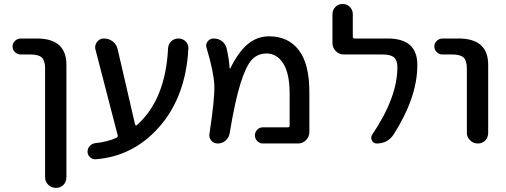

<svg xmlns="http://www.w3.org/2000/svg" viewBox="-20 -710 2503 950"><path d="M82 -440.4Q66.4 -440.4 54.2 -452.1Q42 -463.9 42 -480Q42 -496.1 54.2 -507.8Q66.4 -519.5 82 -519.5H162.1Q309.6 -519.5 308.6 -387.7V167Q308.6 189.5 293.9 204.6Q279.3 219.7 257.3 219.7Q235.4 219.7 219.2 204.6Q203.1 189.5 203.1 167V-372.1Q203.1 -410.2 187 -425.3Q170.9 -440.4 130.9 -440.4Z M453.1 78.1Q437.5 79.1 425.3 67.9Q413.1 56.6 413.1 40Q413.1 24.4 424.3 12.2Q435.5 0 453.1 -2Q510.7 -7.8 556.6 -28.3Q564.5 -32.2 562.5 -40L452.1 -465.8Q447.3 -485.4 460 -502.4Q472.7 -519.5 494.1 -519.5Q519.5 -519.5 538.6 -504.4Q557.6 -489.3 562.5 -464.8L648.4 -93.8Q649.4 -90.8 652.3 -89.8Q655.3 -88.9 657.2 -90.8Q798.8 -216.8 811.5 -469.7Q812.5 -491.2 827.1 -505.4Q841.8 -519.5 862.8 -519.5Q883.8 -519.5 898.4 -505.4Q913.1 -491.2 912.1 -469.7Q899.4 -233.4 770.5 -85Q641.6 63.5 453.1 78.1Z M1016.6 -49.8Q1043 -223.6 1040.5 -288.1Q1038.1 -352.5 1002 -473.6Q996.1 -490.2 1007.3 -504.9Q1018.6 -519.5 1037.1 -519.5Q1059.6 -519.5 1076.7 -507.3Q1093.8 -495.1 1100.6 -473.6Q1113.3 -419.9 1116.2 -372.1Q1116.2 -370.1 1117.2 -370.1Q1119.1 -370.1 1119.1 -371.1Q1160.2 -454.1 1206.5 -492.2Q1252.9 -530.3 1311.5 -530.3Q1406.2 -530.3 1458.5 -461.9Q1510.7 -393.6 1510.7 -254.9V-56.6Q1510.7 -33.2 1494.1 -16.6Q1477.5 0 1454.1 0H1281.2Q1264.6 0 1252.9 -12.2Q1241.2 -24.4 1241.2 -40Q1241.2 -55.7 1252.4 -67.9Q1263.7 -80.1 1281.2 -80.1H1404.3Q1413.1 -80.1 1413.1 -88.9V-245.1Q1413.1 -345.7 1381.8 -395.5Q1350.6 -445.3 1298.8 -445.3Q1254.9 -445.3 1226.1 -414.6Q1197.3 -383.8 1169.9 -296.9Q1142.6 -210 1116.2 -49.8Q1112.3 -28.3 1095.7 -14.2Q1079.1 0 1058.6 0Q1037.1 0 1024.9 -15.1Q1012.7 -30.3 1016.6 -49.8Z M1681.6 -440.4Q1658.2 -440.4 1641.6 -457Q1625 -473.6 1625 -497.1V-639.6Q1625 -661.1 1639.6 -675.8Q1654.3 -690.4 1675.3 -690.4Q1696.3 -690.4 1710.9 -675.8Q1725.6 -661.1 1725.6 -639.6V-529.3Q1725.6 -520.5 1734.4 -519.5H1898.4Q2045.9 -519.5 2044.9 -387.7Q2044.9 -228.5 1927.7 -44.9Q1898.4 0 1843.8 0Q1827.1 0 1819.8 -15.6Q1812.5 -31.2 1822.3 -44.9Q1946.3 -228.5 1946.3 -377.9Q1946.3 -411.1 1929.7 -425.8Q1913.1 -440.4 1873 -440.4Z M2168.9 -440.4Q2153.3 -440.4 2141.1 -452.1Q2128.9 -463.9 2128.9 -480Q2128.9 -496.1 2141.1 -507.8Q2153.3 -519.5 2168.9 -519.5H2249Q2396.5 -519.5 2395.5 -387.7V-52.7Q2395.5 -30.3 2380.9 -15.1Q2366.2 0 2344.2 0Q2322.3 0 2306.2 -15.6Q2290 -31.2 2290 -52.7V-372.1Q2290 -410.2 2273.9 -425.3Q2257.8 -440.4 2217.8 -440.4Z"/></svg>

Font: Rounded Mgen+ 2p medium
Style: Regular
Weight: 500
Designer: [Source Han Sans]
Ryoko NISHIZUKA  (kana & ideographs); Paul D. Hunt (Latin, Greek & Cyrillic); Wenlong ZHANG  (bopomofo
Version: Version 1.059.20150602